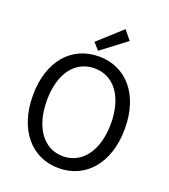

<svg xmlns="http://www.w3.org/2000/svg" viewBox="-171 -1092 1084 1228"><g transform="rotate(20 371.0 -478.0)"><path d="M371 13C555 13 684 -134 684 -369C684 -604 555 -747 371 -747C187 -747 58 -604 58 -369C58 -134 187 13 371 13ZM371 -68C239 -68 153 -186 153 -369C153 -553 239 -666 371 -666C502 -666 589 -553 589 -369C589 -186 502 -68 371 -68ZM352 -779 521 -907 470 -969 311 -825Z"/></g></svg>

Font: Noto Sans Mono CJK JP Regular
Style: Regular
Weight: 400
Designer: Ryoko NISHIZUKA (kana & ideographs); Paul D. Hunt (Latin, Greek & Cyrillic); Wenlong ZHANG (bopomofo); Sandoll Communica
Foundry: Adobe Systems Incorporated
Version: Version 1.004;PS 1.004;hotconv 1.0.82;makeotf.lib2.5.63406